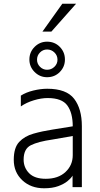

<svg xmlns="http://www.w3.org/2000/svg" viewBox="-20 -1009 535 1032"><path d="M256 -839H208L315 -989H389ZM233 -594Q194 -594 166 -622Q138 -650 138 -689Q138 -729 166 -757Q194 -785 233 -785Q274 -785 301.5 -757Q329 -729 329 -689Q329 -650 301.5 -622Q274 -594 233 -594ZM233 -634Q256 -634 272.5 -650Q289 -666 289 -688Q289 -711 272.5 -727Q256 -743 233 -743Q211 -743 195 -727Q179 -711 179 -688Q179 -666 195 -650Q211 -634 233 -634ZM226 -48Q293 -48 332 -84.5Q371 -121 371 -175V-278L262 -259Q185 -248 146 -228.5Q107 -209 107 -151Q107 -108 136.5 -78Q166 -48 226 -48ZM217 3Q146 3 100 -40Q54 -83 54 -150Q54 -215 83 -246Q112 -277 159.5 -290.5Q207 -304 262 -312.5Q317 -321 371 -330Q371 -402 342 -442Q313 -482 236 -482Q202 -482 162 -470Q122 -458 92 -437V-495Q120 -513 159.5 -522.5Q199 -532 234 -532Q337 -532 378.5 -478Q420 -424 420 -331V-3H370V-65Q362 -51 343 -35.5Q324 -20 293 -8.5Q262 3 217 3Z"/></svg>

Font: LXGW 975 Gothic SC 200W
Style: Regular
Weight: 200
Version: Version 2.01;February 25, 2021